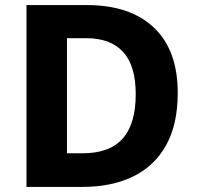

<svg xmlns="http://www.w3.org/2000/svg" viewBox="-20 -734 773 754"><path d="M678 -369Q678 -246 632.5 -164Q587 -82 503 -41Q419 0 304 0H84V-714H322Q491 -714 584.5 -625.5Q678 -537 678 -369ZM513 -364Q513 -476 463.5 -530Q414 -584 319 -584H243V-132H304Q410 -132 461.5 -189.5Q513 -247 513 -364Z"/></svg>

Font: Noto Sans Oriya
Style: Bold
Weight: 700
Designer: Amélie Bonet and Sol Matas
Foundry: Google LLC
Version: Version 2.006; ttfautohint (v1.8.4.7-5d5b)